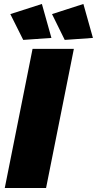

<svg xmlns="http://www.w3.org/2000/svg" viewBox="-20 -947 488 967"><path d="M352 -701 212 0H4L144 -701ZM191 -927 239 -756 97 -746 32 -876ZM400 -927 448 -756 306 -746 242 -876Z"/></svg>

Font: Gontserrat ExtraBold
Style: Italic
Weight: 800
Italic angle: -11.3°
Designer: Julieta Ulanovsky
Foundry: Julieta Ulanovsky
Version: Version 6.001